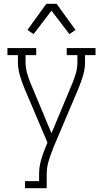

<svg xmlns="http://www.w3.org/2000/svg" viewBox="-20 -772 540 1007"><path d="M111 215V178H185V141Q185 104 195.5 67Q206 30 221 -5L229 -24L106 -314Q93 -346 83.5 -379Q74 -412 74 -447V-483H19V-520H170V-483H114V-447Q114 -416 122.5 -386.5Q131 -357 143 -329L250 -73L357 -329Q369 -357 377.5 -386.5Q386 -416 386 -447V-483H330V-520H481V-483H426V-447Q426 -412 416.5 -379Q407 -346 394 -314L257 9Q257 10 256.5 11.5Q256 13 256 14Q243 44 234 76Q225 108 225 141V215ZM156 -593 124 -615 223 -752H277L310 -706L376 -615L344 -593L250 -716Z"/></svg>

Font: Iosevka Curly Slab Extralight
Style: Regular
Weight: 200
Monospace: yes
Designer: Belleve Invis
Foundry: Belleve Invis
Version: Version 22.1.2; ttfautohint (v1.8.4)